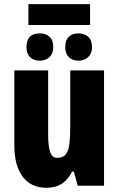

<svg xmlns="http://www.w3.org/2000/svg" viewBox="-20 -891 569 921"><path d="M479 -553.2V0H353L334 -67.9H326.2Q306.6 -29.3 276.6 -9.8Q246.6 9.8 202.1 9.8Q129.4 9.8 89.1 -43.2Q48.8 -96.2 48.8 -192.9V-553.2H210.9V-246.1Q210.9 -190.4 220.5 -162.1Q230 -133.8 253.9 -133.8Q283.2 -133.8 296.4 -151.9Q309.6 -169.9 313.2 -202.6Q316.9 -235.4 316.9 -279.8V-553.2ZM412.1 -871.1V-771H116.2V-871.1ZM171.4 -731Q199.7 -731 217.5 -714.6Q235.4 -698.2 235.4 -665Q235.4 -634.3 217.5 -617.2Q199.7 -600.1 171.4 -600.1Q140.6 -600.1 123.8 -617.2Q106.9 -634.3 106.9 -665Q106.9 -731 171.4 -731ZM356 -731Q384.8 -731 403.1 -714.6Q421.4 -698.2 421.4 -665Q421.4 -634.3 403.1 -617.2Q384.8 -600.1 356 -600.1Q327.1 -600.1 310.1 -617.2Q293 -634.3 293 -665Q293 -698.2 310.1 -714.6Q327.1 -731 356 -731Z"/></svg>

Font: Open Sans Condensed ExtraBold
Style: Regular
Weight: 800
Width: 3
Designer: Monotype Design Team
Foundry: Monotype Imaging Inc.
Version: Version 3.000; ttfautohint (v1.8.4)